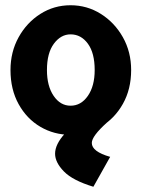

<svg xmlns="http://www.w3.org/2000/svg" viewBox="-20 -502 540 732"><path d="M249 12Q186 12 134 -18.5Q82 -49 51 -105Q20 -161 20 -235Q20 -304 51 -360Q82 -416 134 -449Q186 -482 249 -482Q312 -482 364.5 -449Q417 -416 448.5 -360Q480 -304 480 -235Q480 -162 448.5 -106Q417 -50 364.5 -19Q312 12 249 12ZM249 -99Q289 -99 315 -136.5Q341 -174 341 -235Q341 -300 315 -335.5Q289 -371 249 -371Q212 -371 185.5 -335.5Q159 -300 159 -235Q159 -174 184.5 -136.5Q210 -99 249 -99ZM400 96 336 210Q257 186 223.5 151.5Q190 117 190 84Q190 48 228 6.5Q266 -35 339 -69L388 -35Q330 17 330 43Q330 76 400 96Z"/></svg>

Font: Inconsolata Black
Style: Regular
Weight: 900
Monospace: yes
Designer: Raph Levien, Cyreal, Brenton Simpson
Foundry: Raph Levien, Cyreal, Google
Version: Version 3.001; ttfautohint (v1.8.2.53-6de2)